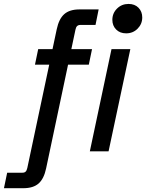

<svg xmlns="http://www.w3.org/2000/svg" viewBox="-119 -781 754 991"><path d="M-98.6 190.4 -82 110.4H-3.4Q7.8 110.4 13.4 104.7Q19 99.1 22 85.9L173.8 -629.9Q185.1 -683.6 212.6 -708Q240.2 -732.4 291 -732.4H390.1L374 -652.3H295.9Q285.2 -652.3 279.1 -646.5Q272.9 -640.6 270.5 -627.9L119.1 87.9Q107.9 141.6 80.3 166Q52.7 190.4 1.5 190.4ZM61.5 -447.3 78.1 -527.3H356L339.4 -447.3ZM553.7 -527.3 441.4 0H344.7L456.5 -527.3ZM532.2 -608.9Q500 -608.9 480.5 -628.7Q460.9 -648.4 460.9 -678.7Q460.9 -712.9 485.1 -736.8Q509.3 -760.7 544.4 -760.7Q576.7 -760.7 595.9 -741Q615.2 -721.2 615.2 -690.9Q615.2 -657.2 591.3 -633.1Q567.4 -608.9 532.2 -608.9Z"/></svg>

Font: Schibsted Grotesk Medium
Style: Italic
Weight: 500
Italic angle: -12°
Designer: Bakken & Baeck AS, Henrik Kongsvoll
Foundry: Schibsted ASA
Version: Version 1.100;gftools[0.9.25]